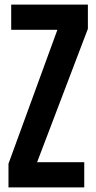

<svg xmlns="http://www.w3.org/2000/svg" viewBox="-20 -820 422 840"><path d="M17.1 0V-103.7L231.1 -689.7H29V-800H364.5V-694L142.3 -110.3H348.6V0Z"/></svg>

Font: Big Shoulders Display SC Thin
Style: Regular
Weight: 100
Designer: Patric King
Foundry: XO Type Co
Version: Version 2.002